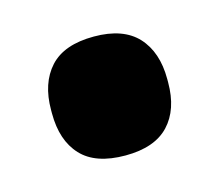

<svg xmlns="http://www.w3.org/2000/svg" viewBox="-45 -232 344 301"><g transform="rotate(-15 127.0 -81.5)"><path d="M127 15Q78.5 15 55.5 -9.8Q32.5 -34.5 32.5 -78.5V-84Q32.5 -127.5 55.5 -152.8Q78.5 -178 127 -178Q174.5 -178 197.8 -152.8Q221 -127.5 221 -84V-78.5Q221 -34.5 197.8 -9.8Q174.5 15 127 15Z"/></g></svg>

Font: Anek Odia Medium ExtraBold
Style: Regular
Weight: 800
Version: Version 1.003